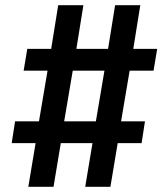

<svg xmlns="http://www.w3.org/2000/svg" viewBox="-20 -737 640 739"><path d="M89 -18 117 -186H25L38 -270H130L163 -465H71L85 -549H177L204 -717H301L274 -549H396L423 -717H520L493 -549H585L571 -465H479L446 -270H538L525 -186H433L405 -18H308L336 -186H214L186 -18ZM227 -270H349L382 -465H260Z"/></svg>

Font: Iosevka Etoile Medium
Style: Italic
Weight: 500
Italic angle: -9°
Designer: Belleve Invis
Foundry: Belleve Invis
Version: Version 22.1.2; ttfautohint (v1.8.4)